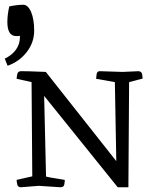

<svg xmlns="http://www.w3.org/2000/svg" viewBox="-20 -789 671 809"><path d="M402 -489 496 -486 564 -489Q577 -488 579 -475.5Q581 -463 581 -458L524 -443L521 0H476L166 -385L174 -45Q190 -41 214 -37.5Q238 -34 253 -31Q253 -24 251 -12Q249 0 235 0L143 -6L68 0Q55 0 52.5 -12.5Q50 -25 50 -31L116 -46L113 -443L50 -457Q50 -462 52.5 -475.5Q55 -489 68 -489Q68 -489 75.5 -489Q83 -489 105 -488.5Q127 -488 173 -486L470 -110L464 -443L385 -457Q385 -462 387 -476Q389 -490 402 -489ZM12 -512 0 -542Q30 -556 47 -579.5Q64 -603 64 -633V-638Q59 -637 56 -637Q53 -637 48 -637Q11 -637 11 -697Q11 -711 13 -727.5Q15 -744 19 -762Q33 -765 49 -767Q65 -769 78 -769Q98 -769 111 -738.5Q124 -708 124 -660Q124 -610 92.5 -569.5Q61 -529 12 -512Z"/></svg>

Font: Mate SC
Style: Regular
Weight: 400
Designer: Eduardo Rodriguez Tunni
Foundry: Eduardo Rodriguez Tunni
Version: Version 1.003; ttfautohint (v1.8.4.7-5d5b);gftools[0.9.24]